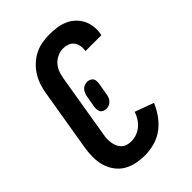

<svg xmlns="http://www.w3.org/2000/svg" viewBox="-221 -838 941 941"><g transform="rotate(-45 250.0 -367.5)"><path d="M215 8Q185 8 155.5 2Q126 -4 101.5 -18.5Q77 -33 60 -56.5Q43 -80 35 -108Q27 -136 27 -166.5Q27 -197 32 -228L86 -552Q90 -577 98.5 -602Q107 -627 121 -649.5Q135 -672 155.5 -691Q176 -710 200 -722Q224 -734 249.5 -738.5Q275 -743 300 -743Q326 -743 351.5 -739.5Q377 -736 399 -726.5Q421 -717 439 -700.5Q457 -684 468 -662.5Q479 -641 482 -616Q485 -591 480 -565L479 -560H368L369 -562Q372 -579 369 -595Q366 -611 356.5 -623.5Q347 -636 332 -641.5Q317 -647 300 -647Q281 -647 261 -638Q241 -629 227 -612.5Q213 -596 206.5 -576Q200 -556 197 -537L143 -212Q140 -197 139.5 -182.5Q139 -168 141 -154Q143 -140 148.5 -127.5Q154 -115 164 -105.5Q174 -96 187.5 -92Q201 -88 216 -88Q234 -88 252.5 -94.5Q271 -101 286.5 -114Q302 -127 312.5 -144Q323 -161 329 -179L427 -143Q414 -112 393 -82.5Q372 -53 344 -32Q316 -11 282 -1.5Q248 8 215 8ZM242 -287Q233 -287 224.5 -290.5Q216 -294 211.5 -300.5Q207 -307 206 -316.5Q205 -326 206 -335L216 -393Q217 -402 220.5 -412Q224 -422 230.5 -430.5Q237 -439 247 -443.5Q257 -448 267 -448Q276 -448 284.5 -444.5Q293 -441 298 -434.5Q303 -428 303.5 -418.5Q304 -409 303 -400L293 -342Q292 -333 289 -323Q286 -313 279 -304.5Q272 -296 262 -291.5Q252 -287 242 -287Z"/></g></svg>

Font: Iosevka SS18
Style: Bold Italic
Weight: 700
Italic angle: -9°
Monospace: yes
Designer: Belleve Invis
Foundry: Belleve Invis
Version: Version 25.1.1; ttfautohint (v1.8.4)